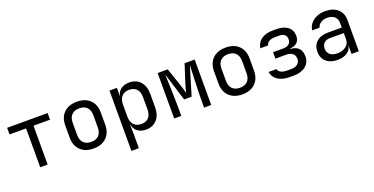

<svg xmlns="http://www.w3.org/2000/svg" viewBox="-26 -1282 4251 2183"><g transform="rotate(-20 2100.0 -190.0)"><path d="M255 0V-470H55V-550H545V-470H345V0Z M900 8Q800 8 742.5 -48.5Q685 -105 685 -202V-348Q685 -446 742.5 -502Q800 -558 900 -558Q1000 -558 1057.5 -502Q1115 -446 1115 -349V-202Q1115 -105 1057.5 -48.5Q1000 8 900 8ZM900 -72Q959 -72 992 -105Q1025 -138 1025 -202V-348Q1025 -412 992 -445Q959 -478 900 -478Q842 -478 808.5 -445Q775 -412 775 -348V-202Q775 -138 808.5 -105Q842 -72 900 -72Z M1293 180V-550H1383V-445H1384Q1391 -499 1431.5 -529.5Q1472 -560 1534 -560Q1617 -560 1666.5 -505.5Q1716 -451 1716 -356V-195Q1716 -100 1666.5 -45Q1617 10 1534 10Q1472 10 1432 -21Q1392 -52 1384 -105H1381L1383 20V180ZM1504 -68Q1561 -68 1593.5 -102Q1626 -136 1626 -200V-350Q1626 -414 1593.5 -448Q1561 -482 1504 -482Q1449 -482 1416 -447Q1383 -412 1383 -350V-200Q1383 -138 1416 -103Q1449 -68 1504 -68Z M1876 0V-550H1998L2070 -339Q2081 -307 2090 -275.5Q2099 -244 2103 -227Q2107 -244 2115.5 -275.5Q2124 -307 2134 -340L2202 -550H2324V0H2238V-85Q2238 -130 2239.5 -187.5Q2241 -245 2243 -305.5Q2245 -366 2247.5 -419.5Q2250 -473 2251 -510L2147 -165H2056L1951 -505Q1952 -471 1954 -420Q1956 -369 1957.5 -310Q1959 -251 1960.5 -192.5Q1962 -134 1962 -85V0Z M2700 8Q2600 8 2542.5 -48.5Q2485 -105 2485 -202V-348Q2485 -446 2542.5 -502Q2600 -558 2700 -558Q2800 -558 2857.5 -502Q2915 -446 2915 -349V-202Q2915 -105 2857.5 -48.5Q2800 8 2700 8ZM2700 -72Q2759 -72 2792 -105Q2825 -138 2825 -202V-348Q2825 -412 2792 -445Q2759 -478 2700 -478Q2642 -478 2608.5 -445Q2575 -412 2575 -348V-202Q2575 -138 2608.5 -105Q2642 -72 2700 -72Z M3269 7Q3184 7 3129.5 -29.5Q3075 -66 3065 -130H3160Q3165 -104 3194 -88.5Q3223 -73 3269 -73H3321Q3370 -73 3397.5 -97Q3425 -121 3425 -158Q3425 -198 3398.5 -222Q3372 -246 3321 -246H3190V-324H3313Q3359 -324 3383 -345Q3407 -366 3407 -402Q3407 -477 3314 -477H3268Q3225 -477 3197 -460.5Q3169 -444 3164 -415H3069Q3078 -481 3131.5 -519Q3185 -557 3268 -557H3314Q3403 -557 3452.5 -517.5Q3502 -478 3502 -407Q3502 -358 3472.5 -329Q3443 -300 3385 -296V-292Q3456 -287 3488 -251.5Q3520 -216 3520 -154Q3520 -81 3466 -37Q3412 7 3321 7Z M3852 10Q3765 10 3715 -34.5Q3665 -79 3665 -155Q3665 -232 3715 -276Q3765 -320 3850 -320H4020V-375Q4020 -425 3988 -453Q3956 -481 3902 -481Q3850 -481 3819 -457.5Q3788 -434 3783 -405H3693Q3699 -451 3727.5 -485.5Q3756 -520 3802 -540Q3848 -560 3905 -560Q4000 -560 4055 -511Q4110 -462 4110 -378V0H4022V-105H4021Q4015 -52 3969.5 -21Q3924 10 3852 10ZM3874 -61Q3938 -61 3979 -93Q4020 -125 4020 -175V-253H3852Q3807 -253 3781 -228Q3755 -203 3755 -160Q3755 -114 3786.5 -87.5Q3818 -61 3874 -61Z"/></g></svg>

Font: NKDuy Mono
Style: Regular
Weight: 400
Monospace: yes
Designer: NKDuy
Foundry: NKDuy
Version: Version 2.251; ttfautohint (v1.8.4.7-5d5b)